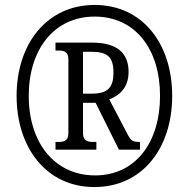

<svg xmlns="http://www.w3.org/2000/svg" viewBox="-20 -745 762 775"><path d="M361 10C554 10 675 -146 675 -358C675 -568 556 -725 362 -725C169 -725 47 -568 47 -358C47 -149 167 10 361 10ZM364 -37C201 -37 96 -168 96 -358C96 -545 198 -678 362 -678C526 -678 626 -547 626 -358C626 -170 527 -37 364 -37ZM204 -141H369V-172H357C335 -172 315 -176 315 -207V-330H366L460 -141H545V-172C516 -172 509 -177 497 -199L421 -344C461 -359 499 -390 499 -455C499 -533 450 -573 352 -573H204V-541H215C237 -541 256 -537 256 -506V-207C256 -176 237 -172 215 -172H204ZM351 -367H315V-536H349C414 -536 438 -515 438 -452C438 -394 417 -367 351 -367Z"/></svg>

Font: Noto Serif Bengali Condensed
Style: Regular
Weight: 400
Width: 3
Designer: Juan Bruce, Universal Thirst, Indian Type Foundry and the Monotype Design Team.
Foundry: Monotype Imaging Inc.
Version: Version 2.003